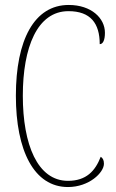

<svg xmlns="http://www.w3.org/2000/svg" viewBox="-20 -744 467 774"><path d="M254 10C339 10 399 -48 399 -84C399 -99 394 -107 386 -112C364 -55 328 -15 254 -15C131 -15 72 -162 72 -358C72 -553 130 -699 256 -699C345 -699 382 -650 382 -566C395 -566 403 -582 403 -612C403 -671 348 -724 257 -724C118 -724 44 -583 44 -358C44 -137 117 10 254 10Z"/></svg>

Font: Noto Serif Sinhala ExtraCondensed Thin
Style: Regular
Weight: 100
Width: 2
Designer: Jelle Bosma - Monotype Design Team
Foundry: Monotype Imaging Inc.
Version: Version 2.007